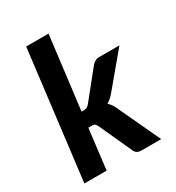

<svg xmlns="http://www.w3.org/2000/svg" viewBox="-169 -807 838 912"><g transform="rotate(-30 249.5 -351.0)"><path d="M234.9 -701.7 185.5 -302.2H196.8Q208 -302.2 214.8 -305.7Q221.7 -309.1 229.5 -318.4L346.7 -463.9Q355 -473.6 364.3 -479.2Q373.5 -484.9 387.7 -484.9H498.5L349.6 -306.6Q340.3 -295.9 330.8 -287.6Q321.3 -279.3 310.5 -272.9Q319.3 -265.6 326.2 -255.9Q333 -246.1 338.4 -234.4L447.8 0H339.8Q326.7 0 317.6 -4.9Q308.6 -9.8 303.2 -21.5L220.7 -202.1Q215.3 -213.4 209.7 -216.8Q204.1 -220.2 190.4 -220.2H175.3L148.4 0H26.4L112.3 -701.7Z"/></g></svg>

Font: Carlito
Style: Bold Italic
Weight: 700
Italic angle: -7°
Designer: Lukasz Dziedzic
Foundry: tyPoland Lukasz Dziedzic
Version: Version 1.104